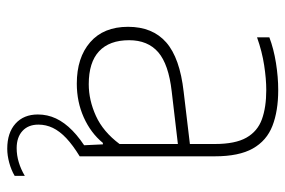

<svg xmlns="http://www.w3.org/2000/svg" viewBox="-149 -439 788 530"><g transform="rotate(90 245.0 -174.0)"><path d="M211 8Q139 8 96.5 -29Q54 -66 54 -133.5Q54 -201 97 -238.8Q140 -276.5 233.5 -287L397 -306.5L398.5 -273.5L232.5 -254Q157.5 -245.5 124.2 -216.8Q91 -188 91 -136.5Q91 -82 121.5 -53.5Q152 -25 212.5 -25Q256.5 -25 300 -44.8Q343.5 -64.5 377.5 -110V-373Q377.5 -429.5 360 -460.2Q342.5 -491 309.2 -503Q276 -515 228.5 -515Q198 -515 160.2 -509.2Q122.5 -503.5 83 -489.5V-523.5Q114.5 -535.5 153.8 -541.8Q193 -548 228.5 -548Q286.5 -548 327.5 -532Q368.5 -516 390 -477.8Q411.5 -439.5 411.5 -373V0H381.5L378.5 -64H374.5Q347 -30.5 304 -11.2Q261 8 211 8ZM390.5 200Q346.5 200 321.2 177.2Q296 154.5 296 115.5Q296 89 307 65.5Q318 42 340.5 20Q363 -2 398.5 -23.5L411.5 0Q380.5 19 361.2 37.2Q342 55.5 333 74.2Q324 93 324 114Q324 142 341.5 158Q359 174 389 174Q408.5 174 427.8 168.2Q447 162.5 465.5 151.5V179.5Q449.5 189 429.2 194.5Q409 200 390.5 200Z"/></g></svg>

Font: Encode Sans Condensed Thin Thin
Style: Regular
Weight: 250
Version: Version 3.002